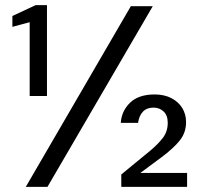

<svg xmlns="http://www.w3.org/2000/svg" viewBox="-20 -724 785 744"><path d="M95 -352V-638L28 -620V-662L118 -704H162V-352ZM80 0 487 -700H572L164 0ZM450 0V-48L562 -140Q591 -164 610.5 -189Q630 -214 630 -248Q630 -277 614 -292Q598 -307 575 -307Q549 -307 534 -291.5Q519 -276 515 -248H448Q451 -294 484 -326Q517 -358 579 -358Q617 -358 644.5 -343.5Q672 -329 686.5 -305Q701 -281 701 -251Q701 -210 676.5 -179.5Q652 -149 605 -114L524 -54H705V0Z"/></svg>

Font: DM Sans 11pt
Style: Regular
Weight: 400
Version: Version 4.004;gftools[0.9.30]